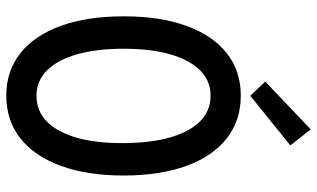

<svg xmlns="http://www.w3.org/2000/svg" viewBox="-216 -770 995 602"><g transform="rotate(90 281.0 -469.5)"><path d="M280.3 7.8Q202.6 7.8 147 -36.6Q91.3 -81.1 61.5 -163.6Q31.7 -246.1 31.7 -360.4Q31.7 -474.1 61.5 -556.6Q91.3 -639.2 147 -683.3Q202.6 -727.5 280.3 -727.5Q358.4 -727.5 414.6 -683.3Q470.7 -639.2 500.7 -556.6Q530.8 -474.1 530.8 -360.4Q530.8 -246.1 500.7 -163.6Q470.7 -81.1 414.6 -36.6Q358.4 7.8 280.3 7.8ZM280.3 -86.9Q328.6 -86.9 361.8 -119.6Q395 -152.3 412.4 -213.4Q429.7 -274.4 429.2 -360.4Q428.7 -446.3 410.9 -507.3Q393.1 -568.4 360.1 -600.6Q327.1 -632.8 280.3 -632.8Q233.9 -632.8 200.9 -599.6Q168 -566.4 150.6 -505.4Q133.3 -444.3 133.3 -360.4Q133.3 -276.4 150.6 -214.8Q168 -153.3 200.9 -120.1Q233.9 -86.9 280.3 -86.9ZM280.8 -757.3 236.3 -804.2 386.2 -946.8 436.5 -882.8Z"/></g></svg>

Font: Reddit Mono Medium
Style: Regular
Weight: 500
Monospace: yes
Designer: Stephen Hutchings
Foundry: Reddit
Version: Version 1.014